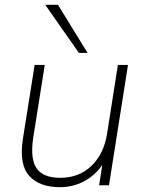

<svg xmlns="http://www.w3.org/2000/svg" viewBox="-20 -770 601 798"><path d="M229 8Q144 8 101.5 -39Q59 -86 75 -192L124 -500H166L118 -197Q105 -109 132.5 -70Q160 -31 230 -31Q309 -31 360.5 -81Q412 -131 425 -214L470 -500H512L433 0H392L411 -122H426Q398 -60 345.5 -26Q293 8 229 8ZM308 -550 168 -750H221L344 -550Z"/></svg>

Font: Mulish ExtraLight
Style: Italic
Weight: 200
Italic angle: -9°
Designer: Vernon Adams
Foundry: Vernon Adams
Version: Version 3.603